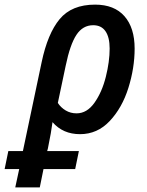

<svg xmlns="http://www.w3.org/2000/svg" viewBox="-106 -570 635 830"><path d="M476 -360Q476 -276 449 -190Q422 -104 368.5 -47Q315 10 240 10Q166 10 121 -42Q116 -1 101 72L98 83H235L219 161H82L66 240H-40L-23 161H-86L-70 83H-7L74 -301Q100 -425 152 -487.5Q204 -550 305 -550Q388 -550 432 -500Q476 -450 476 -360ZM368 -360Q368 -409 350 -435Q332 -461 297 -461Q252 -461 224.5 -419.5Q197 -378 178 -286L144 -125Q157 -105 178 -92.5Q199 -80 225 -80Q270 -80 302.5 -126Q335 -172 351.5 -238Q368 -304 368 -360Z"/></svg>

Font: Noto Sans UI NarrowMedium
Style: Italic
Weight: 500
Width: 4
Italic angle: -12°
Designer: Monotype Design Team
Foundry: Monotype Imaging Inc.
Version: Version 1.001